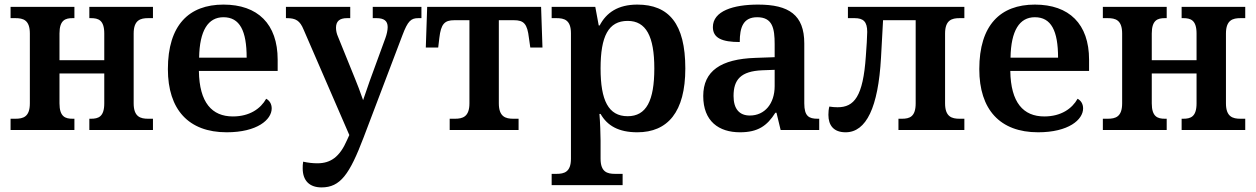

<svg xmlns="http://www.w3.org/2000/svg" viewBox="-20 -566 5468 836"><path d="M26 0H304V-49H296C265 -49 239 -57 239 -116V-246H434V-116C434 -57 408 -49 376 -49H369V0H646V-49H625C592 -49 562 -57 562 -116V-420C562 -479 592 -487 625 -487H646V-536H369V-487H376C408 -487 434 -479 434 -420V-304H239V-420C239 -479 265 -487 296 -487H304V-536H26V-487H47C81 -487 110 -479 110 -420V-116C110 -57 81 -49 47 -49H26Z M967 10C1100 10 1163 -45 1163 -94C1163 -113 1154 -128 1139 -136C1115 -93 1067 -59 994 -59C903 -59 848 -119 846 -257H1189V-306C1189 -462 1102 -546 953 -546C803 -546 711 -457 711 -265C711 -89 801 10 967 10ZM1054 -315H847C849 -433 886 -491 953 -491C1024 -491 1054 -432 1054 -315Z M1380 250C1462 250 1502 193 1563 33L1732 -412C1756 -476 1770 -487 1802 -487H1815V-536H1603V-487H1619C1651 -487 1668 -476 1668 -448C1668 -435 1664 -416 1658 -400L1590 -214C1582 -191 1574 -168 1561 -130C1547 -170 1536 -199 1526 -223L1451 -408C1446 -419 1443 -433 1443 -445C1443 -473 1458 -487 1491 -487H1505V-536H1225V-487H1229C1268 -487 1286 -476 1302 -437L1501 22L1491 44C1459 118 1419 145 1362 145C1343 145 1323 143 1300 138C1298 148 1298 158 1298 167C1298 222 1329 250 1380 250Z M1938 0H2238V-49H2215C2182 -49 2152 -57 2152 -116V-478H2218C2261 -478 2276 -462 2283 -401L2289 -359H2342L2336 -536H1840L1834 -359H1888L1893 -401C1900 -462 1916 -478 1958 -478H2024V-116C2024 -57 1994 -49 1961 -49H1938Z M2382 240H2691V191H2658C2624 191 2595 183 2595 125V46C2595 19 2593 -37 2590 -70H2595C2624 -19 2673 10 2755 10C2887 10 2964 -78 2964 -268C2964 -463 2892 -546 2755 -546C2671 -546 2620 -511 2591 -455H2587L2572 -536H2382V-487H2403C2437 -487 2466 -479 2466 -421V125C2466 183 2437 191 2403 191H2382ZM2713 -60C2629 -60 2595 -129 2595 -268C2595 -408 2629 -475 2713 -475C2793 -475 2829 -408 2829 -268C2829 -127 2794 -60 2713 -60Z M3202 10C3280 10 3320 -18 3356 -75H3361L3379 0H3547V-49H3540C3502 -49 3482 -60 3482 -116V-377C3482 -501 3415 -546 3281 -546C3173 -546 3084 -518 3084 -448C3084 -400 3124 -383 3201 -383C3201 -447 3216 -491 3277 -491C3344 -491 3353 -442 3353 -374V-317L3269 -314C3119 -309 3042 -257 3042 -148C3042 -38 3110 10 3202 10ZM3245 -63C3200 -63 3174 -91 3174 -148C3174 -219 3205 -256 3299 -260L3353 -262V-191C3353 -115 3310 -63 3245 -63Z M3662 10C3752 10 3804 -99 3816 -314L3825 -478H3967V-116C3967 -57 3940 -49 3907 -49H3892V0H4179V-49H4158C4125 -49 4095 -57 4095 -116V-420C4095 -479 4125 -487 4158 -487H4179V-536H3672V-487H3701C3739 -487 3756 -472 3756 -427C3756 -410 3753 -358 3750 -321C3738 -145 3699 -99 3627 -99C3615 -99 3603 -100 3591 -102C3588 -90 3587 -78 3587 -66C3587 -20 3610 10 3662 10Z M4500 10C4633 10 4696 -45 4696 -94C4696 -113 4687 -128 4672 -136C4648 -93 4600 -59 4527 -59C4436 -59 4381 -119 4379 -257H4722V-306C4722 -462 4635 -546 4486 -546C4336 -546 4244 -457 4244 -265C4244 -89 4334 10 4500 10ZM4587 -315H4380C4382 -433 4419 -491 4486 -491C4557 -491 4587 -432 4587 -315Z M4782 0H5060V-49H5052C5021 -49 4995 -57 4995 -116V-246H5190V-116C5190 -57 5164 -49 5132 -49H5125V0H5402V-49H5381C5348 -49 5318 -57 5318 -116V-420C5318 -479 5348 -487 5381 -487H5402V-536H5125V-487H5132C5164 -487 5190 -479 5190 -420V-304H4995V-420C4995 -479 5021 -487 5052 -487H5060V-536H4782V-487H4803C4837 -487 4866 -479 4866 -420V-116C4866 -57 4837 -49 4803 -49H4782Z"/></svg>

Font: Noto Serif SemiBold
Style: Regular
Weight: 600
Designer: Monotype Design Team
Foundry: Monotype Imaging Inc.
Version: Version 2.013